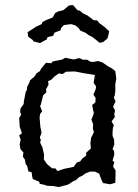

<svg xmlns="http://www.w3.org/2000/svg" viewBox="-20 -741 556 771"><path d="M251 1 216 10 193 6 169 5 158 1 139 -3 138 -11 112 -22 110 -28 107 -49 94 -53 89 -75 83 -82 80 -100 72 -112 74 -129 62 -142 59 -161 63 -180 57 -197 68 -206 59 -233 57 -267 65 -281 61 -291 62 -305 75 -323 76 -335 80 -355 83 -371 88 -380 89 -392 99 -412 100 -418 119 -434 126 -446 141 -456 144 -464 158 -481 165 -489 186 -487 191 -494 230 -502 242 -509 277 -502 294 -507H301L313 -501H331L341 -494L353 -492L374 -496L392 -490L415 -474L430 -466L443 -455L447 -426L443 -403V-374L441 -359L437 -349L444 -334L434 -312L442 -298L439 -283L441 -271L428 -253L437 -239L433 -224L432 -209V-195L438 -181L439 -161L432 -142L438 -135L439 -120L432 -96L439 -90L434 -72L444 -57V-37L443 -7L422 -1L394 -6L389 -15L378 -44L361 -52H342L322 -44L310 -35L298 -30L284 -17L277 -15L257 -2ZM211 -54 237 -63 276 -71 288 -88 302 -93 310 -104 326 -116V-128L345 -145L343 -166L346 -188L357 -210L353 -225L354 -242L347 -261L352 -273L357 -287L354 -299L350 -319L363 -330L364 -348L355 -361L364 -382L366 -394L356 -408L361 -440L311 -448L287 -453L278 -454L245 -453L232 -444L216 -446L199 -434L186 -421L173 -415L175 -401L165 -383L166 -370L153 -358L150 -345L144 -321L141 -315L149 -294L141 -283L139 -269L142 -233L147 -207L140 -190L144 -178L141 -169L150 -150L157 -120L156 -101L169 -82L189 -65H202ZM141 -568 114 -575 112 -580 93 -594 91 -612 110 -624 125 -634 147 -644 151 -653 167 -661 192 -671 201 -688 213 -695 234 -700 257 -719 273 -721 291 -700 301 -698 312 -688 331 -679 335 -676 356 -660 370 -659 382 -645 385 -644 403 -630 409 -624 418 -616 416 -602 411 -586 394 -572 380 -569 363 -583 350 -593 336 -600 324 -609 303 -618 295 -629 283 -639 266 -644 248 -642 236 -640 225 -628 223 -619 199 -610 193 -597 171 -592 168 -583 155 -576Z"/></svg>

Font: Winky Rough Light
Style: Regular
Weight: 300
Designer: Simon Atzbach
Foundry: typofactur
Version: Version 1.206; ttfautohint (v1.8.4.7-5d5b)